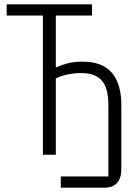

<svg xmlns="http://www.w3.org/2000/svg" viewBox="-20 -718 640 891"><path d="M262 101H483V-231Q483 -309 452.5 -344Q422 -379 356 -379Q325 -379 292.5 -372Q260 -365 239 -354V0H179V-646H11V-698H407V-646H239V-406H243Q266 -417 295.5 -424.5Q325 -432 363 -432Q454 -432 498.5 -381Q543 -330 543 -231V70Q543 108 523.5 130.5Q504 153 462 153H262Z"/></svg>

Font: IBM Plex Mono Light
Style: Regular
Weight: 300
Monospace: yes
Designer: Mike Abbink, Paul van der Laan, Pieter van Rosmalen
Foundry: Bold Monday
Version: Version 2.3